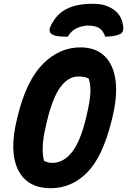

<svg xmlns="http://www.w3.org/2000/svg" viewBox="-20 -969 668 1009"><path d="M336 -776Q311 -776 290 -778Q269 -780 254 -788Q244 -794 241.5 -804.5Q239 -815 243 -825Q272 -891 326 -920Q380 -949 464 -949H472Q536 -949 579.5 -917Q623 -885 628 -825Q629 -813 625 -803.5Q621 -794 609 -789Q593 -782 574.5 -779.5Q556 -777 533 -776Q524 -804 504.5 -819Q485 -834 440 -835Q404 -832 378.5 -818.5Q353 -805 336 -776ZM402 -720Q483 -720 530 -674Q577 -628 587.5 -544Q598 -460 569 -345L565 -329Q519 -145 438 -62.5Q357 20 246 20Q123 20 75 -76.5Q27 -173 70 -347L74 -363Q120 -548 206.5 -634Q293 -720 402 -720ZM222 -311Q206 -244 204.5 -197.5Q203 -151 212 -123Q224 -118 233 -115.5Q242 -113 255 -113Q314 -113 359 -170.5Q404 -228 434 -357L437 -370Q453 -439 455 -482Q457 -525 446 -556Q427 -567 392 -567Q338 -567 296.5 -510Q255 -453 225 -324Z"/></svg>

Font: Recursive Mn Csl St XBd
Style: Italic
Weight: 800
Italic angle: -15°
Monospace: yes
Version: Version 1.079;hotconv 1.0.112;makeotfexe 2.5.65598; ttfautoh